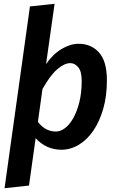

<svg xmlns="http://www.w3.org/2000/svg" viewBox="-20 -775 627 1013"><path d="M223 -437Q259 -489 305 -516.5Q351 -544 395 -544Q461 -544 502.5 -498Q544 -452 544 -351Q544 -268 524.5 -200.5Q505 -133 472 -85Q439 -37 395.5 -11Q352 15 304 15Q224 15 168 -46L133 204L4 218L138 -741L268 -755ZM275 -81Q299 -81 323 -99Q347 -117 366.5 -151.5Q386 -186 398.5 -235.5Q411 -285 411 -348Q411 -399 392.5 -420.5Q374 -442 351 -442Q320 -442 282.5 -410Q245 -378 204 -305L180 -132Q201 -105 224.5 -93Q248 -81 275 -81Z"/></svg>

Font: Xgbmvzvtohvqztyvzapvmeyoton
Style: Regular
Weight: 500
Italic angle: -8°
Designer: Carrois Corporate & Edenspiekermann
Foundry: Carrois Corporate GbR & Edenspiekermann AG
Version: Version 2.001